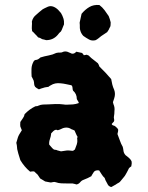

<svg xmlns="http://www.w3.org/2000/svg" viewBox="-20 -732 590 765"><path d="M421 -643Q421 -637 420.5 -631Q420 -625 416 -620Q415 -616 412.5 -612.5Q410 -609 407 -604Q401 -600 395 -596Q389 -592 383 -588Q378 -584 372.5 -579.5Q367 -575 361 -572Q347 -568 335 -574.5Q323 -581 312 -589Q296 -606 298 -633Q298 -636 297.5 -639Q297 -642 298 -645Q300 -653 301.5 -661Q303 -669 305 -677Q319 -694 336 -704Q353 -714 376 -712Q388 -703 396.5 -691.5Q405 -680 413 -668Q418 -656 421 -643ZM235 -635Q232 -629 229.5 -621.5Q227 -614 223 -607Q219 -604 216 -600.5Q213 -597 210 -593Q192 -572 164 -572Q161 -573 157 -574Q153 -575 148 -576Q145 -578 141 -580Q137 -582 132 -583Q129 -587 126 -590Q123 -593 120 -596Q117 -599 114 -602.5Q111 -606 108 -608Q106 -619 107 -629Q108 -639 107 -646Q111 -663 124 -673Q130 -678 136.5 -684Q143 -690 150 -695Q153 -697 157.5 -699Q162 -701 166 -703Q177 -709 187 -707Q197 -705 207 -697Q212 -693 215.5 -688.5Q219 -684 223 -680Q229 -670 232.5 -659Q236 -648 235 -635ZM504 -90Q506 -80 503 -69Q499 -67 494 -62Q492 -57 488.5 -51Q485 -45 482 -39Q478 -31 472 -24.5Q466 -18 460 -10Q458 -7 454 -4.5Q450 -2 446 0Q441 4 435.5 6.5Q430 9 424 13Q420 13 416.5 10.5Q413 8 411 6Q409 2 407.5 -0.5Q406 -3 404 -7Q400 -13 397 -23Q390 -29 385 -37.5Q380 -46 375 -53Q360 -55 354 -47Q352 -43 349 -39Q346 -35 344 -30Q337 -26 329.5 -22.5Q322 -19 314 -16Q305 -13 299.5 -6Q294 1 285 3Q282 2 278 1Q274 0 269 -1H250Q237 -1 225 -1.5Q213 -2 202 -6Q196 -8 191 -6.5Q186 -5 181 -5Q176 -6 170.5 -7Q165 -8 160 -9Q156 -12 151 -14.5Q146 -17 140 -21Q135 -28 130 -36L116 -49Q112 -49 108 -49Q104 -49 100 -48Q77 -67 61 -94Q60 -99 57.5 -105.5Q55 -112 53 -120Q52 -126 50 -132Q48 -138 48 -144Q48 -149 47 -153.5Q46 -158 45 -163Q49 -177 51 -183.5Q53 -190 56.5 -196Q60 -202 67 -213Q62 -224 61 -228Q60 -232 61 -246Q66 -254 71.5 -261.5Q77 -269 78 -277Q97 -297 120 -308Q122 -309 126 -309Q130 -309 133 -311Q142 -315 151.5 -315.5Q161 -316 170 -316Q186 -317 201.5 -317.5Q217 -318 232 -316Q236 -315 240 -315Q244 -315 248 -315Q259 -315 270.5 -316Q282 -317 293 -321Q295 -323 293 -325Q292 -327 291 -329Q290 -331 289 -332Q288 -334 287 -335.5Q286 -337 286 -338Q286 -358 271 -371Q269 -376 269 -381.5Q269 -387 266 -391Q264 -393 261 -393Q251 -395 242 -397Q233 -399 222 -400Q199 -403 182 -392Q180 -391 177.5 -389.5Q175 -388 173 -386Q168 -385 163 -384.5Q158 -384 153 -382Q149 -381 144.5 -379.5Q140 -378 135 -376Q125 -381 120 -386Q116 -392 116 -398Q116 -404 114 -411Q113 -414 110.5 -418.5Q108 -423 106 -427Q105 -442 105.5 -458Q106 -474 115 -489Q118 -492 121 -493Q127 -493 132 -496Q137 -499 141 -503Q157 -508 173.5 -511Q190 -514 204 -521Q212 -523 219 -522.5Q226 -522 233 -526Q244 -529 255 -523Q256 -522 257.5 -522Q259 -522 260 -521Q271 -514 281 -523Q282 -524 282.5 -524.5Q283 -525 284 -526Q296 -523 307 -521Q309 -519 311 -516.5Q313 -514 314 -512Q318 -513 320.5 -513Q323 -513 325 -514Q327 -513 328 -513Q329 -513 330 -512Q335 -511 337 -507Q344 -500 353 -493.5Q362 -487 370 -480Q374 -474 376 -467Q401 -443 423 -417Q425 -405 427.5 -395Q430 -385 435 -374Q441 -358 435 -340Q433 -333 430 -325Q431 -323 431 -321Q431 -319 432 -317Q438 -304 436 -290Q436 -284 435.5 -278.5Q435 -273 434 -268Q433 -263 434.5 -258Q436 -253 434 -248Q432 -246 429.5 -243Q427 -240 425 -238Q427 -233 432 -232Q437 -231 440 -228Q443 -225 446 -222.5Q449 -220 451 -215Q451 -209 448 -198Q453 -186 457.5 -172.5Q462 -159 469 -147Q471 -140 472 -131Q473 -122 480 -114Q485 -110 492.5 -104Q500 -98 504 -90ZM289 -187Q285 -193 282.5 -199.5Q280 -206 277 -212Q274 -214 270.5 -215Q267 -216 265 -217Q252 -226 237 -223Q231 -222 224.5 -218.5Q218 -215 210 -213Q202 -218 193 -210L184 -201Q183 -189 179 -178Q175 -167 176 -156Q178 -153 181.5 -149.5Q185 -146 189 -141Q192 -138 195 -136Q198 -135 201.5 -135Q205 -135 208 -133Q216 -131 223 -129Q241 -132 247 -132.5Q253 -133 269 -131Q273 -131 276 -135Q279 -135 279 -138Q283 -148 286 -157Q289 -166 288 -176Q287 -178 287.5 -181Q288 -184 289 -187Z"/></svg>

Font: Daruma Drop One
Style: Regular
Weight: 400
Designer: Maniackers Design
Version: Version 1.000